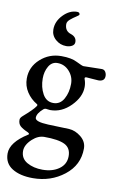

<svg xmlns="http://www.w3.org/2000/svg" viewBox="-105 -748 687 1077"><g transform="rotate(10 238.5 -209.0)"><path d="M217 -490Q182 -490 156 -513Q130 -536 130 -570Q130 -616 166 -653Q202 -690 244 -690Q260 -690 260 -677Q260 -673 244 -663Q228 -653 212 -639.5Q196 -626 196 -612Q196 -572 232 -561Q264 -550 264 -521Q264 -506 250 -498Q236 -490 217 -490ZM81 131Q81 174 118 195Q155 216 206 216Q263 216 300.5 189Q338 162 338 116Q338 69 301.5 51Q265 33 185 33Q150 33 118 62Q81 96 81 131ZM119 -289Q119 -239 140 -201Q161 -163 201 -163Q240 -163 260.5 -200Q281 -237 281 -286Q281 -327 253.5 -357.5Q226 -388 186 -388Q154 -388 136.5 -358Q119 -328 119 -289ZM201 -430Q259 -430 291 -413Q325 -396 332 -396L436 -398Q450 -398 457 -387Q464 -376 464 -363Q464 -332 428 -332Q421 -332 392.5 -334.5Q364 -337 360 -337Q347 -337 351 -326Q359 -305 359 -282Q359 -225 307.5 -173Q256 -121 191 -121Q185 -121 176.5 -122.5Q168 -124 166 -124Q159 -124 153 -119Q119 -90 119 -65Q119 -42 194 -39L314 -35Q350 -33 382.5 -6.5Q415 20 415 59Q415 153 339 212.5Q263 272 161 272Q88 272 43 244Q-2 216 -2 160Q-2 96 94 36Q103 31 88 23Q58 10 44.5 -2.5Q31 -15 31 -38Q31 -49 45 -61Q98 -107 112 -128Q119 -137 112 -141Q76 -162 53.5 -196.5Q31 -231 31 -273Q31 -339 81.5 -384.5Q132 -430 201 -430Z"/></g></svg>

Font: EB Garamond 08
Style: Regular
Weight: 400
Version: Version 0.016 ; ttfautohint (v1.5)